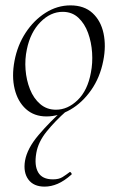

<svg xmlns="http://www.w3.org/2000/svg" viewBox="-20 -419 436 714"><path d="M153 14Q107 14 76.5 -13.5Q46 -41 34.5 -88Q23 -135 34 -193Q45 -251 75.5 -297.5Q106 -344 149.5 -371.5Q193 -399 242 -399Q293 -399 324 -370.5Q355 -342 365 -295Q375 -248 364 -193Q352 -131 319 -84Q286 -37 242 -11.5Q198 14 153 14ZM188 -11Q232 -11 269 -47Q306 -83 318 -149Q325 -184 322.5 -223Q320 -262 307.5 -296.5Q295 -331 271.5 -353Q248 -375 213 -375Q168 -375 130.5 -337Q93 -299 80 -236Q72 -199 75 -160Q78 -121 91.5 -87Q105 -53 129.5 -32Q154 -11 188 -11ZM146 275Q105 275 85.5 248.5Q66 222 73 179Q81 133 123.5 83Q166 33 219 -14L228 -7Q185 31 153.5 70Q122 109 115 150Q107 196 122 222Q137 248 177 248Q199 248 212.5 239.5Q226 231 239 221Q241 219 244.5 223.5Q248 228 246 230Q219 254 194.5 264.5Q170 275 146 275Z"/></svg>

Font: Cormorant Infant Light
Style: Italic
Weight: 300
Italic angle: -10°
Designer: Christian Thalmann (Catharsis Fonts)
Foundry: Catharsis Fonts
Version: Version 4.001